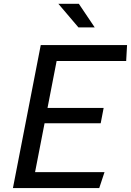

<svg xmlns="http://www.w3.org/2000/svg" viewBox="-20 -960 668 980"><path d="M46 0H486.5L513.5 -81.5H159L207.5 -331H494L509 -409H222.5L269 -648.5H624L628.5 -730H188ZM278 -940.5 380.5 -820H463.5L382.5 -940.5Z"/></svg>

Font: Monaspace Argon
Style: Italic
Weight: 400
Italic angle: -11°
Designer: Riley Cran & the Lettermatic Team
Foundry: Lettermatic
Version: Version 1.101 (Monaspace Argon)